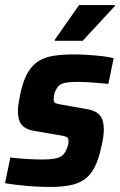

<svg xmlns="http://www.w3.org/2000/svg" viewBox="-23 -734 476 762"><path d="M176 8Q147 8 114 6Q81 4 50.5 0.5Q20 -3 -3 -7L18 -109Q34 -107 51 -105.5Q68 -104 84.5 -103Q101 -102 117 -101.5Q133 -101 147 -101Q176 -101 194.5 -104.5Q213 -108 223.5 -116.5Q234 -125 240 -139Q244 -147 246.5 -156Q249 -165 249 -175Q249 -187 240 -191Q231 -195 209 -198L110 -215Q77 -221 62.5 -239.5Q48 -258 48 -293Q48 -309 51.5 -329Q55 -349 59 -368Q70 -417 88 -447Q106 -477 131.5 -492.5Q157 -508 192 -513Q227 -518 270 -518Q298 -518 327.5 -516Q357 -514 384 -511Q411 -508 428 -503L407 -401Q386 -403 364 -405Q342 -407 322 -408Q302 -409 287 -409Q263 -409 245.5 -407Q228 -405 216.5 -398Q205 -391 199 -377Q195 -370 192.5 -360.5Q190 -351 190 -339Q190 -328 197.5 -324.5Q205 -321 226 -318L316 -302Q337 -299 353.5 -291.5Q370 -284 379.5 -267.5Q389 -251 389 -219Q389 -207 386.5 -188.5Q384 -170 379 -150Q368 -99 351 -67.5Q334 -36 309.5 -20Q285 -4 252 2Q219 8 176 8ZM194 -572 195 -577 291 -714H433L432 -709L305 -572Z"/></svg>

Font: Saira SemiCondensed
Style: Bold Italic
Weight: 700
Width: 4
Italic angle: -12°
Designer: Hector Gatti with collaboration of the Omnibus-Type team
Foundry: Omnibus-Type
Version: Version 1.101